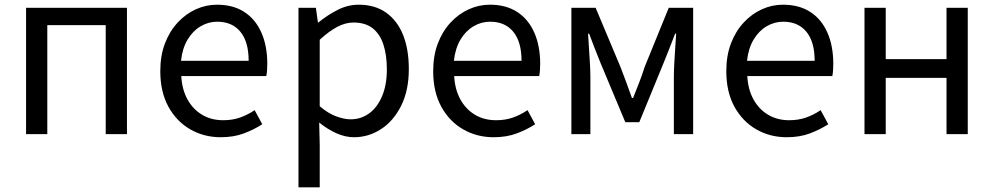

<svg xmlns="http://www.w3.org/2000/svg" viewBox="-20 -577 4276 826"><path d="M92.1 0V-543.4H526.2V0H434.8V-469H183.5V0Z M929.7 13.4Q857.5 13.4 798.4 -20.6Q739.3 -54.6 704.4 -118.2Q669.6 -181.9 669.6 -271Q669.6 -337.5 689.6 -390.1Q709.7 -442.7 744.5 -480.1Q779.4 -517.6 823 -537.2Q866.6 -556.8 913.4 -556.8Q982.6 -556.8 1030.8 -525.7Q1079 -494.5 1104.4 -437.1Q1129.9 -379.7 1129.9 -301.7Q1129.9 -287.4 1128.9 -274.1Q1128 -260.7 1125.6 -249.7H759.9Q763 -192.4 786.3 -149.8Q809.7 -107.2 849.1 -83.5Q888.4 -59.8 940.3 -59.8Q979.8 -59.8 1012.5 -71.2Q1045.1 -82.7 1075.5 -103.1L1108.3 -42.5Q1072.8 -19.4 1029 -3Q985.2 13.4 929.7 13.4ZM758.7 -315.5H1049.7Q1049.7 -397.1 1014.2 -440.3Q978.8 -483.6 914.5 -483.6Q876.5 -483.6 843.1 -463.9Q809.7 -444.3 787.2 -406.9Q764.7 -369.6 758.7 -315.5Z M1264.1 229V-543.4H1339L1347.7 -480.5H1350.1Q1387.2 -511.1 1431.5 -533.9Q1475.9 -556.8 1522.9 -556.8Q1593.4 -556.8 1641.5 -522.3Q1689.7 -487.8 1714.3 -426.1Q1738.8 -364.3 1738.8 -280Q1738.8 -187.5 1705.5 -121.5Q1672.3 -55.6 1618.7 -21.1Q1565.1 13.4 1502.9 13.4Q1466.3 13.4 1428.2 -3.3Q1390.1 -20 1353.2 -49.9L1355.5 45.2V229ZM1488.3 -63.7Q1533 -63.7 1568.3 -89.4Q1603.6 -115.2 1623.9 -163.6Q1644.3 -212 1644.3 -278.8Q1644.3 -339.2 1629.7 -384.5Q1615.1 -429.8 1583.8 -454.9Q1552.5 -480.1 1500.4 -480.1Q1466.3 -480.1 1430.6 -461.3Q1395 -442.4 1355.5 -405.9V-119.9Q1392.4 -88.7 1427 -76.2Q1461.6 -63.7 1488.3 -63.7Z M2103.7 13.4Q2031.5 13.4 1972.4 -20.6Q1913.3 -54.6 1878.4 -118.2Q1843.6 -181.9 1843.6 -271Q1843.6 -337.5 1863.6 -390.1Q1883.7 -442.7 1918.5 -480.1Q1953.4 -517.6 1997 -537.2Q2040.6 -556.8 2087.4 -556.8Q2156.6 -556.8 2204.8 -525.7Q2253 -494.5 2278.4 -437.1Q2303.9 -379.7 2303.9 -301.7Q2303.9 -287.4 2302.9 -274.1Q2302 -260.7 2299.6 -249.7H1933.9Q1937 -192.4 1960.3 -149.8Q1983.7 -107.2 2023.1 -83.5Q2062.4 -59.8 2114.3 -59.8Q2153.8 -59.8 2186.5 -71.2Q2219.1 -82.7 2249.5 -103.1L2282.3 -42.5Q2246.8 -19.4 2203 -3Q2159.2 13.4 2103.7 13.4ZM1932.7 -315.5H2223.7Q2223.7 -397.1 2188.2 -440.3Q2152.8 -483.6 2088.5 -483.6Q2050.5 -483.6 2017.1 -463.9Q1983.7 -444.3 1961.2 -406.9Q1938.7 -369.6 1932.7 -315.5Z M2438.1 0V-543.4H2542.5L2649.8 -287.8Q2662.6 -253.8 2674.9 -221.2Q2687.1 -188.6 2698.6 -155.5H2703.6Q2716.6 -188.6 2729.5 -221.2Q2742.3 -253.8 2752.9 -287.8L2857 -543.4H2962V0H2879V-245.5Q2879 -269.7 2880.7 -302.7Q2882.4 -335.7 2884.8 -370.1Q2887.1 -404.5 2888.9 -432.2H2884.5Q2872.5 -400.3 2859.3 -367.3Q2846 -334.2 2834 -304L2730.3 -51.4H2670.1L2564.4 -304Q2552.4 -334.2 2539.1 -367.5Q2525.9 -400.7 2514.5 -432.2H2509.9Q2511.6 -404.5 2513.8 -370.1Q2516 -335.7 2518 -302.7Q2519.9 -269.7 2519.9 -245.5V0Z M3364.7 13.4Q3292.5 13.4 3233.4 -20.6Q3174.3 -54.6 3139.4 -118.2Q3104.6 -181.9 3104.6 -271Q3104.6 -337.5 3124.6 -390.1Q3144.7 -442.7 3179.5 -480.1Q3214.4 -517.6 3258 -537.2Q3301.6 -556.8 3348.4 -556.8Q3417.6 -556.8 3465.8 -525.7Q3514 -494.5 3539.4 -437.1Q3564.9 -379.7 3564.9 -301.7Q3564.9 -287.4 3563.9 -274.1Q3563 -260.7 3560.6 -249.7H3194.9Q3198 -192.4 3221.3 -149.8Q3244.7 -107.2 3284.1 -83.5Q3323.4 -59.8 3375.3 -59.8Q3414.8 -59.8 3447.5 -71.2Q3480.1 -82.7 3510.5 -103.1L3543.3 -42.5Q3507.8 -19.4 3464 -3Q3420.2 13.4 3364.7 13.4ZM3193.7 -315.5H3484.7Q3484.7 -397.1 3449.2 -440.3Q3413.8 -483.6 3349.5 -483.6Q3311.5 -483.6 3278.1 -463.9Q3244.7 -444.3 3222.2 -406.9Q3199.7 -369.6 3193.7 -315.5Z M3699.1 0V-543.4H3790.5V-322.5H4052V-543.4H4143.4V0H4052V-241.9H3790.5V0Z"/></svg>

Font: Noto Sans KR Thin
Style: Regular
Weight: 100
Designer: Ryoko NISHIZUKA 西塚涼子 (kana, bopomofo & ideographs); Paul D. Hunt (Latin, Greek & Cyrillic); Sandoll Communications 산돌커뮤니
Foundry: Adobe
Version: Version 2.004-H2;hotconv 1.0.118;makeotfexe 2.5.65603